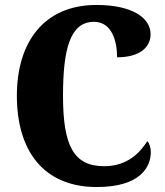

<svg xmlns="http://www.w3.org/2000/svg" viewBox="-20 -744 666 774"><path d="M370 10C548 10 588 -73 588 -131C588 -146 583 -166 574 -175C545 -130 495 -74 400 -74C277 -74 234 -156 234 -358C234 -547 263 -656 359 -656C430 -656 452 -580 452 -513C544 -513 587 -554 587 -606C587 -671 515 -724 369 -724C158 -724 48 -575 48 -358C48 -137 155 10 370 10Z"/></svg>

Font: Noto Serif Tamil Condensed Black
Style: Regular
Weight: 900
Width: 3
Designer: Indian Type Foundry, Tom Grace, and the Monotype Design Team
Foundry: Monotype Imaging Inc.
Version: Version 2.004